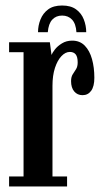

<svg xmlns="http://www.w3.org/2000/svg" viewBox="-20 -677 378 697"><path d="M13 0V-36.5H65.5V-487.5H13V-523.5H161L167 -477.5Q169.5 -484.5 179 -497Q188.5 -509.5 204.8 -519.5Q221 -529.5 242 -529.5Q270 -529.5 287.8 -511.2Q305.5 -493 314 -462.5Q322.5 -432 322.5 -394.5Q322.5 -363.5 311 -347.5Q299.5 -331.5 279.5 -331.5Q261 -331.5 249.5 -345Q238 -358.5 238 -382.5Q238 -398 244.2 -407.5Q250.5 -417 256.2 -426.2Q262 -435.5 262 -450.5Q262 -470.5 254.8 -479.5Q247.5 -488.5 233.5 -488.5Q217.5 -488.5 203 -473.2Q188.5 -458 179.5 -430.5Q170.5 -403 170.5 -365.5V-36.5H223.5V0ZM205.5 -657Q237 -657 256.2 -643Q275.5 -629 284.2 -606.5Q293 -584 293 -560H257.5Q255.5 -591 241.5 -605.8Q227.5 -620.5 205.5 -620.5Q183.5 -620.5 169.8 -605.8Q156 -591 153.5 -560H118Q118 -584 127 -606.5Q136 -629 155 -643Q174 -657 205.5 -657Z"/></svg>

Font: Imbue Thin 10pt SemiBold
Style: Regular
Weight: 600
Version: Version 1.102